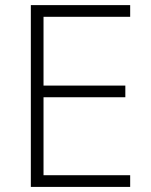

<svg xmlns="http://www.w3.org/2000/svg" viewBox="-20 -734 592 754"><path d="M101.1 0V-713.9H491.2V-668H150.9V-397.9H472.2V-352.1H150.9V-45.9H491.2V0Z"/></svg>

Font: Open Sans Light
Style: Regular
Weight: 300
Foundry: Ascender Corporation
Version: Version 1.10